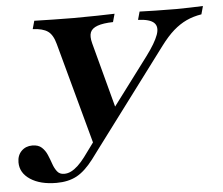

<svg xmlns="http://www.w3.org/2000/svg" viewBox="-61 -622 794 684"><g transform="rotate(-5 336.5 -280.0)"><path d="M262.9 -96 158.1 -481.5Q149.2 -515.3 131 -527.8Q112.9 -540.3 77.4 -541.9L85.5 -571Q119.4 -570.2 154 -569.4Q188.7 -568.5 225.8 -568.5Q272.6 -568.5 309.7 -569.4Q346.8 -570.2 372.6 -571L364.5 -541.9Q329 -541.1 308.9 -533.9Q288.7 -526.6 283.1 -512.5Q277.4 -498.4 283.9 -473.4L350.8 -222.6L322.6 -210.5L472.6 -410.5Q505.6 -454.8 515.7 -483.1Q525.8 -511.3 510.9 -525.8Q496 -540.3 454 -541.9L462.1 -571Q487.1 -570.2 519 -569.4Q550.8 -568.5 592.7 -568.5Q619.4 -568.5 642.3 -569.4Q665.3 -570.2 688.7 -571L680.6 -541.9Q650.8 -537.1 626.6 -525.8Q602.4 -514.5 579.8 -494.8Q557.3 -475 533.1 -442.7L273.4 -96ZM114.5 11.3Q56.5 11.3 21 -12.1Q-14.5 -35.5 -14.5 -73.4Q-14.5 -98.4 0.8 -113.7Q16.1 -129 39.5 -129Q61.3 -129 73.4 -117.7Q85.5 -106.5 92.3 -90.3Q99.2 -74.2 104.8 -57.7Q110.5 -41.1 119.4 -29.8Q128.2 -18.5 144.4 -18.5Q157.3 -18.5 169.4 -24.6Q181.5 -30.6 194 -42.3Q206.5 -54 219.4 -71L281.5 -155.6L308.1 -142.7L247.6 -61.3Q216.9 -21 186.7 -4.8Q156.5 11.3 114.5 11.3Z"/></g></svg>

Font: Playfair 5pt SemiExpanded Light
Style: Bold Italic
Weight: 700
Italic angle: -15.6°
Version: Version 2.001;gftools[0.9.30]